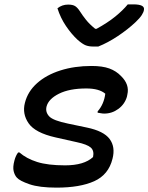

<svg xmlns="http://www.w3.org/2000/svg" viewBox="-20 -848 679 879"><path d="M430 -635H406Q387 -635 372.5 -640.5Q358 -646 335 -666Q307 -692 282 -729Q257 -766 243 -810Q264 -827 292 -827Q313 -827 324 -820Q335 -813 346 -796Q358 -777 374 -757Q390 -737 416 -716H422Q473 -744 508 -772.5Q543 -801 565 -828H590Q644 -828 639 -803Q638 -793 629 -779Q620 -765 601 -747Q565 -713 519 -682.5Q473 -652 430 -635ZM399 -546Q449 -546 480.5 -534.5Q512 -523 534 -500Q574 -461 563 -415L561 -405Q551 -371 522 -349.5Q493 -328 457 -328Q450 -328 442.5 -329.5Q435 -331 427 -332V-338Q456 -371 462 -419Q434 -443 375 -443Q298 -443 250 -419Q202 -395 193 -360Q187 -335 205 -315.5Q223 -296 292 -282L378 -264Q455 -248 482 -211.5Q509 -175 495 -121Q477 -48 411.5 -18.5Q346 11 239 11Q160 11 115 -4.5Q70 -20 57 -35Q47 -46 42.5 -64.5Q38 -83 46 -113Q52 -136 63 -150H69Q101 -122 150 -106.5Q199 -91 278 -91Q365 -91 406 -129Q412 -158 395.5 -172.5Q379 -187 332 -197L234 -219Q141 -240 111 -283.5Q81 -327 94 -377Q107 -429 149.5 -467Q192 -505 256.5 -525.5Q321 -546 399 -546Z"/></svg>

Font: Recursive Mn Csl St Med
Style: Italic
Weight: 500
Italic angle: -15°
Monospace: yes
Version: Version 1.079;hotconv 1.0.112;makeotfexe 2.5.65598; ttfautoh